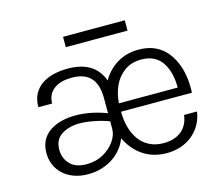

<svg xmlns="http://www.w3.org/2000/svg" viewBox="-94 -755 1027 888"><g transform="rotate(-15 420.0 -311.0)"><path d="M601.5 11Q536.5 11 488.5 -21.5Q440.5 -54 414 -110.5Q405 -85.5 387.5 -63.2Q370 -41 345.8 -24.5Q321.5 -8 291 1.5Q260.5 11 225 11Q187 11 156.8 -0.2Q126.5 -11.5 105.5 -31Q84.5 -50.5 73.5 -76.8Q62.5 -103 62.5 -133.5Q62.5 -200.5 114.5 -235.5Q162.5 -267 237 -267Q307.5 -267 385.5 -238V-308.5Q385.5 -344 377.5 -369Q369.5 -394 354 -409.8Q338.5 -425.5 316.2 -432.8Q294 -440 265.5 -440Q213.5 -440 183.5 -419Q147.5 -394.5 147.5 -348H81.5Q81.5 -386.5 96.2 -412.5Q111 -438.5 135.5 -454.8Q160 -471 191.8 -478.2Q223.5 -485.5 257 -485.5Q387 -485.5 423 -384.5Q450.5 -432 495.2 -458.8Q540 -485.5 597.5 -485.5Q696 -485.5 746 -406.5Q785.5 -343 785.5 -249L785 -229H445.5Q445.5 -188.5 455.2 -153.5Q465 -118.5 483.8 -92.8Q502.5 -67 531.5 -52.5Q560 -37.5 599 -37.5Q624 -37.5 645.2 -43.8Q666.5 -50 682.8 -62.5Q699 -75 709.5 -94.2Q720 -113.5 723 -139H785Q780 -104 763.8 -76.2Q747.5 -48.5 723.2 -29Q699 -9.5 668 0.8Q637 11 601.5 11ZM229.5 -35.5Q274.5 -35.5 309.8 -55.2Q345 -75 365.2 -104.2Q385.5 -133.5 385.5 -162V-199Q351.5 -212 313.2 -219.2Q275 -226.5 245 -226.5Q195.5 -226.5 159.8 -204.2Q124 -182 124 -132Q124 -91.5 150.8 -63.5Q177.5 -35.5 229.5 -35.5ZM727.5 -269Q727.5 -339 700.5 -384Q668.5 -438 598 -438Q549 -438 516 -413.5Q483 -389 465.8 -350.8Q448.5 -312.5 446 -269ZM571.5 -583.5H276V-633H571.5Z"/></g></svg>

Font: Betina Sans Light
Style: Regular
Weight: 300
Designer: Jonathan Pinhorn (font) & Cristiano Sobral (main changes)
Version: Version 2.001;October 6, 2020;FontCreator 13.0.0.2681 64-bit